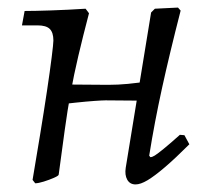

<svg xmlns="http://www.w3.org/2000/svg" viewBox="-20 -475 550 507"><path d="M73 9 66 0Q76 -59 86 -120Q96 -181 104 -234.5Q112 -288 116.5 -324Q121 -360 121 -368Q121 -389 111.5 -398.5Q102 -408 79 -408H38L45 -446Q70 -446 115 -447.5Q160 -449 206 -452L215 -440Q199 -379 187 -328Q175 -277 166.5 -230Q158 -183 151 -132L135 -14Q135 -11 122.5 -5.5Q110 0 95.5 4.5Q81 9 73 9ZM126 -198 134 -252Q167 -252 200 -251.5Q233 -251 266 -251Q292 -251 317.5 -253.5Q343 -256 387 -262L382 -209L259 -210Q251 -210 229.5 -208.5Q208 -207 180 -204Q152 -201 126 -198ZM467 -118 480 -94Q443 -57 415.5 -33.5Q388 -10 369.5 1Q351 12 338 12Q323 12 316 -0.5Q309 -13 312 -32L379 -442L389 -452L450 -455L457 -447Q428 -334 408 -243Q388 -152 374 -64L377 -60Q382 -60 389 -64.5Q396 -69 411.5 -81.5Q427 -94 455 -119Z"/></svg>

Font: Alegreya
Style: Italic
Weight: 400
Italic angle: -7°
Designer: Juan Pablo del Peral
Foundry: Huerta Tipografica
Version: Version 2.009